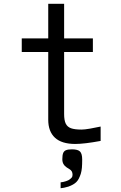

<svg xmlns="http://www.w3.org/2000/svg" viewBox="-20 -753 640 1015"><path d="M235 -120V-478H95V-550H235V-733H319V-550H471V-478H319V-150Q319 -117 327.5 -99.5Q336 -82 355.5 -75Q375 -68 411 -68Q427 -68 457 -73.2Q487 -78.5 512 -84V-8Q425.5 8 378 8Q306 8 270.5 -25Q235 -58 235 -120ZM347.5 196Q355.5 190 359.5 185.2Q363.5 180.5 363.5 170.5Q363.5 160.5 359.5 153.2Q355.5 146 346 140.5Q343.5 139 332.8 132.2Q322 125.5 315.8 114.8Q309.5 104 309.5 89Q309.5 67.5 313.8 56.5Q318 45.5 328.8 41Q339.5 36.5 360.5 36.5Q391.5 36.5 403 48Q414.5 59.5 414.5 90.5Q414.5 116 413 133.5Q411.5 151 407 166Q401.5 182 396.2 192Q391 202 383.5 209.5Q369.5 223.5 341.5 233.5Q331 237 318.2 239.5Q305.5 242 300.5 242V211Q315 209.5 329 204.8Q343 200 347.5 196Z"/></svg>

Font: JuliaMono Latin
Style: Regular
Weight: 400
Monospace: yes
Designer: cormullion
Foundry: corm
Version: Version 0.049; ttfautohint (v1.8.4)